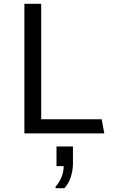

<svg xmlns="http://www.w3.org/2000/svg" viewBox="-20 -706 640 1016"><path d="M109 0V-686H198V-75H518L532 0ZM274 290V282Q295 258 306 230Q317 202 317 173H279V69H366V159Q366 193 355.5 228Q345 263 321 290Z"/></svg>

Font: Chivo Mono Medium Light
Style: Regular
Weight: 300
Monospace: yes
Version: Version 1.008